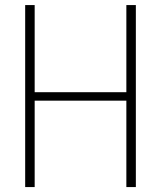

<svg xmlns="http://www.w3.org/2000/svg" viewBox="-20 -758 652 778"><path d="M530.5 -737.5V0H492V-368.5L509.5 -350H103L120.5 -368.5V0H82V-737.5H120.5V-365L103 -384.5H509.5L492 -365V-737.5Z"/></svg>

Font: Epilogue ExtraLight
Style: Regular
Weight: 250
Designer: Tyler Finck
Foundry: Etcetera Type Co
Version: Version 2.112